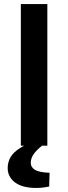

<svg xmlns="http://www.w3.org/2000/svg" viewBox="-20 -720 337 949"><path d="M83 0V-700H214V0ZM160 209Q90 209 54 181.5Q18 154 18 111Q18 82 32 57Q46 32 82 10L124 -15H201V-10Q167 15 149.5 37.5Q132 60 132 85Q132 107 153 119.5Q174 132 225 134L223 202Q215 203 199.5 206Q184 209 160 209Z"/></svg>

Font: REM Medium
Style: Regular
Weight: 500
Designer: Octavio Pardo
Foundry: Ashler Design
Version: Version 1.005;gftools[0.9.28]